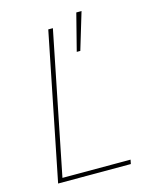

<svg xmlns="http://www.w3.org/2000/svg" viewBox="-112 -812 693 885"><g transform="rotate(-15 234.0 -370.0)"><path d="M364 -740 311 -564H294L339 -740ZM401 0H54L194 -698H216L80 -20H405Z"/></g></svg>

Font: IBM Plex Sans Thin
Style: Italic
Weight: 100
Italic angle: -11.31°
Designer: Mike Abbink, Paul van der Laan, Pieter van Rosmalen
Foundry: Bold Monday
Version: Version 3.0